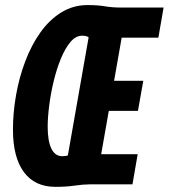

<svg xmlns="http://www.w3.org/2000/svg" viewBox="-20 -723 662 753"><path d="M197.8 9.8Q116.2 9.8 73.5 -48.3Q30.8 -106.4 30.8 -214.4Q30.8 -281.2 43 -350.3Q55.2 -419.4 79.1 -482.7Q103 -545.9 138.2 -595.5Q173.3 -645 220 -674.1Q266.6 -703.1 323.7 -703.1Q363.8 -703.1 392.1 -698.2Q420.4 -693.4 454.6 -693.4H478L356 0H332.5Q306.6 0 273.2 4.9Q239.7 9.8 197.8 9.8ZM255.4 0 275.9 -118.2H520L499.5 0ZM224.1 -110.4Q236.8 -110.4 246.1 -113.3L327.6 -576.7Q319.3 -583 302.2 -583Q276.9 -583 255.9 -557.9Q234.9 -532.7 218.3 -491.9Q201.7 -451.2 190.2 -403.1Q178.7 -355 172.9 -308.3Q167 -261.7 167 -226.1Q167 -170.4 181.4 -140.4Q195.8 -110.4 224.1 -110.4ZM315.9 -288.1 336.9 -406.2H542L521 -288.1ZM352.1 -575.2 372.6 -693.4H621.6L601.1 -575.2Z"/></svg>

Font: Cascadia Code PL
Style: Italic
Weight: 400
Italic angle: -10°
Monospace: yes
Designer: Aaron Bell
Foundry: Saja Typeworks
Version: Version 2404.023